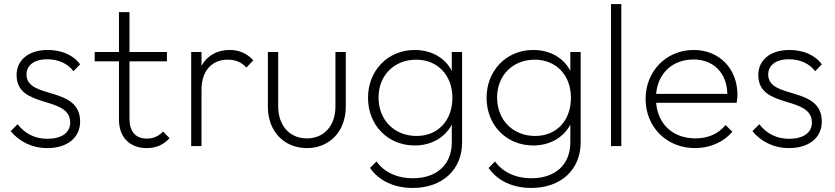

<svg xmlns="http://www.w3.org/2000/svg" viewBox="-20 -722 4126 949"><path d="M214 10C312 10 376 -41 376 -121C376 -299 111 -229 111 -354C111 -397 146 -429 213 -429C269 -429 316 -407 343 -370L376 -404C343 -450 284 -475 216 -475C121 -475 62 -425 62 -351C62 -181 327 -252 327 -116C327 -66 284 -36 215 -36C155 -36 105 -59 67 -108L33 -74C74 -23 138 10 214 10Z M705 10C753 10 789 -7 818 -39L786 -72C763 -48 738 -37 706 -37C650 -37 620 -72 620 -135V-419H805V-465H620V-662H568V-465H448V-419H568V-131C568 -40 625 10 705 10Z M925 0H976V-278C976 -374 1029 -427 1105 -427C1144 -427 1173 -415 1198 -388L1232 -424C1199 -460 1160 -475 1114 -475C1053 -475 1004 -447 976 -397V-465H925Z M1497 10C1610 10 1689 -74 1689 -194V-465H1638V-196C1638 -101 1582 -38 1497 -38C1411 -38 1355 -102 1355 -196V-465H1304V-194C1304 -73 1384 10 1497 10Z M2020 207C2166 207 2264 117 2264 -18V-465H2213V-372C2179 -437 2112 -475 2029 -475C1897 -475 1799 -373 1799 -239C1799 -103 1897 -3 2030 -3C2112 -3 2179 -42 2213 -106V-18C2213 91 2139 159 2021 159C1940 159 1877 127 1841 76L1809 108C1853 172 1929 207 2020 207ZM1851 -240C1851 -349 1928 -427 2037 -427C2143 -427 2216 -350 2216 -239C2216 -125 2144 -50 2039 -50C1929 -50 1851 -129 1851 -240Z M2606 207C2752 207 2850 117 2850 -18V-465H2799V-372C2765 -437 2698 -475 2615 -475C2483 -475 2385 -373 2385 -239C2385 -103 2483 -3 2616 -3C2698 -3 2765 -42 2799 -106V-18C2799 91 2725 159 2607 159C2526 159 2463 127 2427 76L2395 108C2439 172 2515 207 2606 207ZM2437 -240C2437 -349 2514 -427 2623 -427C2729 -427 2802 -350 2802 -239C2802 -125 2730 -50 2625 -50C2515 -50 2437 -129 2437 -240Z M3000 0H3051V-702H3000Z M3415 10C3490 10 3557 -20 3600 -71L3566 -104C3531 -60 3478 -38 3418 -38C3307 -38 3232 -107 3223 -214H3621C3624 -232 3625 -245 3625 -253C3625 -383 3535 -475 3409 -475C3273 -475 3171 -370 3171 -233C3171 -94 3275 10 3415 10ZM3223 -258C3232 -360 3304 -428 3408 -428C3508 -428 3573 -360 3575 -258Z M3880 10C3978 10 4042 -41 4042 -121C4042 -299 3777 -229 3777 -354C3777 -397 3812 -429 3879 -429C3935 -429 3982 -407 4009 -370L4042 -404C4009 -450 3950 -475 3882 -475C3787 -475 3728 -425 3728 -351C3728 -181 3993 -252 3993 -116C3993 -66 3950 -36 3881 -36C3821 -36 3771 -59 3733 -108L3699 -74C3740 -23 3804 10 3880 10Z"/></svg>

Font: MV Cash ExtraLight
Style: Regular
Weight: 200
Designer: Rodrigo Fuenzalida
Foundry: fragTYPE
Version: Version 1.100;Glyphs 3.1.2 (3151)